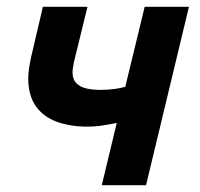

<svg xmlns="http://www.w3.org/2000/svg" viewBox="-20 -544 587 564"><path d="M279 0 323 -183Q305 -179 282 -175.5Q259 -172 236 -172Q186 -172 146.5 -186.5Q107 -201 85 -232.5Q63 -264 63 -314Q63 -328 65.5 -344.5Q68 -361 72 -379L106 -524H237L197 -361Q196 -353 194.5 -346Q193 -339 193 -332Q193 -311 204.5 -299.5Q216 -288 234.5 -284Q253 -280 274 -280Q297 -280 315.5 -282.5Q334 -285 348 -289L405 -524H535L409 0Z"/></svg>

Font: Ubuntu Sans
Style: Bold Italic
Weight: 700
Italic angle: -13.5°
Designer: Dalton Maag Ltd
Foundry: Dalton Maag Ltd
Version: Version 1.006